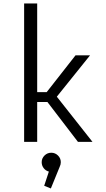

<svg xmlns="http://www.w3.org/2000/svg" viewBox="-20 -820 610 1110"><path d="M430.5 0 254 -230.5H195V0H119.5V-800H195V-287.5H250L416.5 -500H500.5L308.5 -261L514.5 0ZM331.5 117.5Q331.5 131.5 325 144.5L274 269.5L235.5 254L262.5 172Q244 167 232.5 152Q221 137 221 117.5Q221 95.5 237.2 79.2Q253.5 63 276.5 63Q299 63 315.2 79Q331.5 95 331.5 117.5Z"/></svg>

Font: League Mono Narrow Light
Style: Regular
Weight: 300
Width: 3
Designer: Tyler Finck
Foundry: The League of Moveable Type / Tyler Finck
Version: Version 2.210